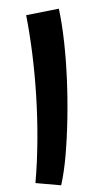

<svg xmlns="http://www.w3.org/2000/svg" viewBox="-52 -747 395 780"><g transform="rotate(5 145.5 -357.0)"><path d="M123 0H228C233 -39 235 -79 235 -117C235 -314 204 -560 156 -714L26 -676C81 -486 123 -230 123 0Z"/></g></svg>

Font: Wafeq
Style: Bold
Weight: 700
Designer: Rasmus Andersson & Azza Alameddine
Foundry: Google & TypeTogether
Version: Version 3.000;FEAKit 1.0